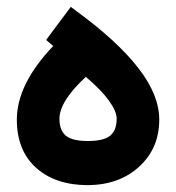

<svg xmlns="http://www.w3.org/2000/svg" viewBox="-20 -543 515 561"><path d="M230.7 -318.4Q153.7 -246.9 153.7 -196Q153.7 -162.2 172.3 -146.6Q190.9 -131 236.8 -131Q283.1 -131 302 -146.6Q320.9 -162.2 320.9 -196.5Q320.9 -217.6 298.2 -249.1Q275.6 -280.6 230.7 -318.4ZM203 -510.8Q322.9 -423.2 384.1 -344.3Q445.3 -265.5 445.3 -193.5Q445.3 -110.3 387.4 -56.7Q329.5 -3 237.3 -2Q142.1 -2 85.6 -52.6Q29.2 -103.3 29.2 -193.5Q29.2 -297.2 135.5 -408.6L129 -414.1L114.9 -426.2L125.9 -441.3L174.8 -506.8L186.9 -522.9Z"/></svg>

Font: Vazir FD
Style: Bold
Weight: 700
Foundry: DejaVu fonts team - Redesigned by Saber Rastikerdar
Version: Version 21.10;October 20, 2019;FontCreator 12.0.0.2547 64-bi